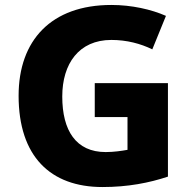

<svg xmlns="http://www.w3.org/2000/svg" viewBox="-20 -744 771 774"><path d="M362 -409V-272H494V-140C472 -136 439 -131 406 -131C286 -131 231 -218 231 -355C231 -487 298 -583 429 -583C491 -583 547 -568 594 -545L649 -680C590 -706 511 -724 429 -724C187 -724 55 -582 55 -358C55 -114 183 10 393 10C496 10 582 -7 657 -32V-409Z"/></svg>

Font: Noto Sans Telugu ExtraBold
Style: Regular
Weight: 800
Designer: Jelle Bosma - Monotype Design Team
Foundry: Monotype Imaging Inc.
Version: Version 2.005